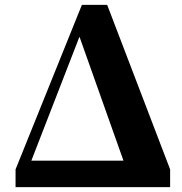

<svg xmlns="http://www.w3.org/2000/svg" viewBox="-20 -770 749 790"><path d="M488 -109 307 -619 109 -109ZM680 -73V0H44V-73L317 -750H421Z"/></svg>

Font: Source Han Serif SC Heavy
Style: Regular
Weight: 900
Designer: Ryoko NISHIZUKA  (kana & ideographs); Frank Grießhammer (Latin, Greek & Cyrillic); Wenlong ZHANG  (bopomofo); Sandoll Co
Foundry: Adobe Systems Incorporated
Version: Version 1.001 October 20, 2017